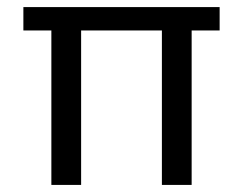

<svg xmlns="http://www.w3.org/2000/svg" viewBox="-20 -522 686 542"><path d="M125 0V-436H46V-502H600V-436H521V0H437V-436H209V0Z"/></svg>

Font: DM Sans 16pt
Style: Regular
Weight: 400
Version: Version 4.004;gftools[0.9.30]